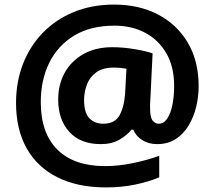

<svg xmlns="http://www.w3.org/2000/svg" viewBox="-20 -734 937 838"><path d="M847 -358Q847 -312 836 -267Q825 -222 802.5 -185Q780 -148 746 -126.5Q712 -105 666 -105Q629 -105 601 -122.5Q573 -140 562 -168H554Q534 -143 500.5 -124Q467 -105 420 -105Q331 -105 282.5 -158.5Q234 -212 234 -299Q234 -366 263 -417.5Q292 -469 345 -498.5Q398 -528 470 -528Q517 -528 567.5 -519.5Q618 -511 646 -501L636 -296Q635 -286 635 -275.5Q635 -265 635 -262Q635 -221 646.5 -207.5Q658 -194 672 -194Q695 -194 710 -216.5Q725 -239 732.5 -276.5Q740 -314 740 -359Q740 -443 706 -501.5Q672 -560 613.5 -591Q555 -622 480 -622Q375 -622 303.5 -578.5Q232 -535 195 -460Q158 -385 158 -288Q158 -153 230.5 -81Q303 -9 439 -9Q497 -9 560 -22Q623 -35 675 -54V40Q627 60 568 72Q509 84 443 84Q319 84 231 40Q143 -4 96.5 -86.5Q50 -169 50 -285Q50 -376 80 -454Q110 -532 166.5 -590.5Q223 -649 302 -681.5Q381 -714 479 -714Q586 -714 669 -671Q752 -628 799.5 -548Q847 -468 847 -358ZM347 -297Q347 -242 370 -218Q393 -194 431 -194Q481 -194 501.5 -230.5Q522 -267 526 -326L532 -434Q521 -436 507 -437.5Q493 -439 476 -439Q429 -439 400.5 -418.5Q372 -398 359.5 -365.5Q347 -333 347 -297Z"/></svg>

Font: Noto Sans Devanagari UI
Style: Bold
Weight: 700
Designer: Jelle Bosma - Monotype Design Team
Foundry: Monotype Imaging Inc.
Version: Version 2.004; ttfautohint (v1.8.4.7-5d5b)